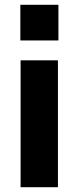

<svg xmlns="http://www.w3.org/2000/svg" viewBox="-20 -782 333 802"><path d="M66 -530V0H222V-530ZM65 -762V-613H224V-762Z"/></svg>

Font: Cheyenne Sans
Style: Bold
Weight: 700
Designer: The Public Sans project authors (U.S. Web Design System), Libre Franklin designed by Pablo Impallari and Rodrigo Fuenzal
Foundry: The Cheyenne Sans Project Authors
Version: Version 2.007